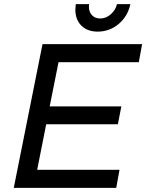

<svg xmlns="http://www.w3.org/2000/svg" viewBox="-20 -915 712 935"><path d="M656 -612H265L222 -397H571L554 -310H205L161 -88H562L546 0H47L187 -700H672ZM413 -882Q413 -857 428 -841Q443 -825 468 -825Q496 -825 519 -845Q542 -865 550 -895H615Q602 -835 557.5 -798Q513 -761 456 -761Q406 -761 376.5 -790Q347 -819 347 -868Q347 -877 349 -895H414Q413 -891 413 -882Z"/></svg>

Font: Gontserrat
Style: Italic
Weight: 400
Italic angle: -11.3°
Designer: Julieta Ulanovsky
Foundry: Julieta Ulanovsky
Version: Version 6.001